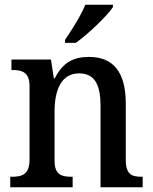

<svg xmlns="http://www.w3.org/2000/svg" viewBox="-20 -786 644 806"><path d="M253 -619V-606H298C352 -644 431 -721 454 -756V-766H338C320 -721 282 -661 253 -619ZM23 0H285V-44H280C239 -44 209 -52 209 -111V-318C209 -402 234 -478 312 -478C379 -478 402 -428 402 -342V0H579V-44H575C533 -44 508 -53 508 -116V-351C508 -488 452 -547 354 -547C289 -547 244 -525 210 -457H206L194 -536H28V-492H33C73 -492 104 -483 104 -424V-116C104 -53 72 -44 30 -44H23Z"/></svg>

Font: Noto Serif Myanmar SemiCondensed Medium
Style: Regular
Weight: 500
Width: 4
Designer: Ben Mitchell and the Monotype Design Team
Foundry: Monotype Imaging Inc.
Version: Version 2.106